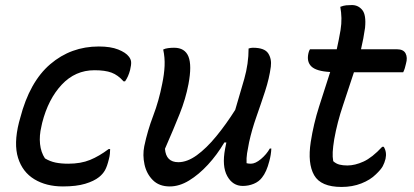

<svg xmlns="http://www.w3.org/2000/svg" viewBox="-20 -727 1640 760"><path d="M371 -543Q418 -543 448 -531Q478 -519 490 -503Q498 -493 499 -482Q500 -471 495 -450Q488 -423 475 -405H469Q447 -430 421.5 -439.5Q396 -449 354 -449Q278 -449 224.5 -392Q171 -335 147 -241L144 -227Q135 -190 138.5 -157Q142 -124 158 -100Q178 -88 200 -83.5Q222 -79 250 -79Q300 -79 336.5 -94Q373 -109 410 -137H416Q416 -129 415 -118.5Q414 -108 411 -97Q404 -68 395.5 -53Q387 -38 372 -26Q352 -10 317 0.5Q282 11 229 11Q163 11 116 -17.5Q69 -46 51.5 -102Q34 -158 55 -242L60 -260Q97 -403 179 -473Q261 -543 371 -543Z M626 -531Q634 -535 645.5 -536.5Q657 -538 669 -538Q712 -538 726 -503Q740 -468 726 -394Q715 -336 691.5 -277Q668 -218 633 -138Q637 -85 686 -85Q721 -85 759 -112.5Q797 -140 836 -187.5Q875 -235 911 -292Q930 -355 947 -415Q964 -475 964 -535Q973 -538 981 -538Q1027 -538 1041.5 -516Q1056 -494 1052 -463Q1046 -417 1029.5 -366.5Q1013 -316 995 -265Q977 -214 966 -164Q961 -140 958 -120.5Q955 -101 956 -81Q964 -79 973 -79Q991 -79 1013 -97.5Q1035 -116 1048 -139H1054Q1053 -114 1046 -89Q1035 -46 1017 -24Q1005 -8 984.5 0.5Q964 9 941 9Q901 9 879.5 -30Q858 -69 871 -138Q873 -150 876 -163H868Q839 -114 803 -75Q767 -36 728.5 -12.5Q690 11 652 11Q610 11 585 -14Q560 -39 552 -76Q544 -113 551 -148Q564 -210 586.5 -269Q609 -328 622 -395Q630 -433 631.5 -466Q633 -499 626 -531Z M1499 -146Q1512 -125 1506 -98Q1502 -82 1495 -69Q1488 -56 1468 -37Q1446 -15 1410.5 -1Q1375 13 1332 13Q1250 13 1223.5 -33.5Q1197 -80 1210 -165Q1221 -236 1243 -305Q1265 -374 1287 -442Q1232 -445 1212.5 -464Q1193 -483 1201 -517Q1203 -526 1207 -532H1313Q1317 -551 1321 -570Q1325 -589 1328 -608Q1332 -633 1331.5 -655.5Q1331 -678 1327 -700Q1340 -705 1350.5 -706Q1361 -707 1373 -707Q1398 -707 1414 -687.5Q1430 -668 1425 -617Q1422 -596 1418 -574.5Q1414 -553 1409 -532H1551Q1577 -532 1585.5 -515.5Q1594 -499 1587 -475Q1585 -466 1582.5 -457.5Q1580 -449 1576 -441H1381Q1360 -376 1337.5 -309.5Q1315 -243 1303 -176Q1298 -145 1297 -125.5Q1296 -106 1299 -89Q1310 -79 1323.5 -75.5Q1337 -72 1355 -72Q1385 -72 1419 -87.5Q1453 -103 1493 -146Z"/></svg>

Font: Recursive Sn Csl St
Style: Italic
Weight: 400
Italic angle: -15°
Version: Version 1.079;hotconv 1.0.112;makeotfexe 2.5.65598; ttfautoh